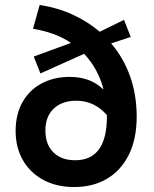

<svg xmlns="http://www.w3.org/2000/svg" viewBox="-20 -742 620 774"><path d="M279 12Q208 12 155 -16.5Q102 -45 72.5 -96Q43 -147 43 -214Q43 -281 70.5 -330Q98 -379 147.5 -405.5Q197 -432 261 -432Q301 -432 334 -420.5Q367 -409 395 -383H397Q375 -466 319 -525L143 -446L116 -514L266 -569Q234 -591 195 -605Q156 -619 113 -626L140 -722Q212 -711 273 -683Q334 -655 382 -614L480 -662L507 -593L428 -567Q478 -509 504.5 -434Q531 -359 531 -272Q531 -182 499.5 -118.5Q468 -55 411.5 -21.5Q355 12 279 12ZM283 -96Q411 -96 411 -272V-278Q360 -336 288 -336Q230 -336 196.5 -304Q163 -272 163 -216Q163 -160 195 -128Q227 -96 283 -96Z"/></svg>

Font: Sometype Mono
Style: Bold
Weight: 700
Monospace: yes
Designer: Ryoichi Tsunekawa
Foundry: Dharma Type
Version: Version 1.000; ttfautohint (v1.8.3)